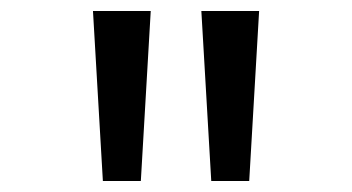

<svg xmlns="http://www.w3.org/2000/svg" viewBox="-20 -800 640 349"><path d="M167 -471 149 -780H254L236 -471ZM364 -471 346 -780H451L433 -471Z"/></svg>

Font: CommitMono
Style: 450Regular
Weight: 450
Designer: Eigil Nikolajsen
Foundry: Eigil Nikolajsen
Version: Version 1.002